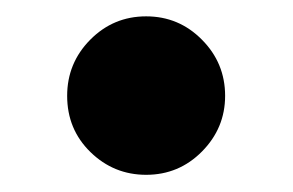

<svg xmlns="http://www.w3.org/2000/svg" viewBox="-20 -209 349 229"><path d="M60.1 -94.7Q60.1 -133.8 87.6 -161.6Q115.2 -189.5 154.3 -189.5Q193.4 -189.5 220.9 -161.6Q248.5 -133.8 248.5 -94.7Q248.5 -56.2 220.9 -28.3Q193.4 -0.5 154.3 -0.5Q115.7 -0.5 87.9 -27.6Q60.1 -54.7 60.1 -94.7Z"/></svg>

Font: Vazir Black WOL-UI
Style: Black-WOL-UI
Weight: 900
Designer: Saber Rastikerdar
Foundry: Saber Rastikerdar
Version: Version 30.0.0